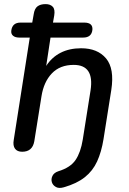

<svg xmlns="http://www.w3.org/2000/svg" viewBox="-20 -732 628 935"><path d="M291 180Q267 187 252 178.5Q237 170 232.5 155Q228 140 235.5 124.5Q243 109 264 102Q323 84 348 47Q373 10 383 -52L421 -292Q440 -416 339 -416Q272 -416 232.5 -374.5Q193 -333 182 -263L147 -44Q138 7 88 7Q64 7 53 -8Q42 -23 47 -51L125 -549H74Q54 -549 43.5 -558Q33 -567 35 -583Q40 -622 80 -622H137L144 -662Q148 -690 162.5 -701Q177 -712 202 -712Q225 -712 237 -699Q249 -686 244 -656L238 -622H390Q433 -622 430 -587Q426 -549 385 -549H226L205 -411Q232 -453 275 -475Q318 -497 375 -497Q455 -497 496.5 -447.5Q538 -398 522 -294L484 -54Q474 8 453 54Q432 100 393 131Q354 162 291 180Z"/></svg>

Font: Nunito SemiBold
Style: Italic
Weight: 600
Italic angle: -9°
Designer: Vernon Adams
Foundry: Vernon Adams
Version: Version 3.601; ttfautohint (v1.8.2.53-6de2)